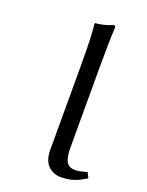

<svg xmlns="http://www.w3.org/2000/svg" viewBox="-135 -766 644 844"><g transform="rotate(20 186.5 -344.0)"><path d="M172.9 -85.9V-481Q172.9 -624.5 166 -674.8L168 -678.2Q186 -679.7 201.2 -683.1Q216.3 -686.5 223.6 -689Q231 -691.4 248 -698.2Q256.8 -698.2 256.8 -688Q252.9 -625 252.9 -499V-126Q252.9 -81.5 264.6 -61.3Q276.4 -41 305.2 -41Q324.7 -41 360.8 -51.8L373 -26.9Q341.8 -6.8 315.2 1.5Q288.6 9.8 256.8 9.8Q220.2 9.8 196.5 -14.9Q172.9 -39.6 172.9 -85.9Z"/></g></svg>

Font: Linear Smooth
Style: Regular
Weight: 400
Designer: Philipp H. Poll, Flanker
Foundry: Philipp H. Poll, reworked by Flanker
Version: Version 1.061 | FøM Fix